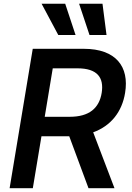

<svg xmlns="http://www.w3.org/2000/svg" viewBox="-20 -982 691 1002"><path d="M30.2 0H151.3L196.4 -271H340.2H341.3L441.8 0H577.4L466.3 -291.5C559.7 -325.3 616.8 -399.1 632.8 -497.2C655.5 -633.9 585.2 -727.3 417.3 -727.3H150.9ZM197.1 -962.4 284.1 -799.4H374.3L320.3 -962.4ZM213.4 -372.5 255.3 -625.4H384.6C487.6 -625.4 523.4 -577.4 510.7 -497.2C497.5 -417.6 446 -372.5 343.8 -372.5ZM392.8 -962.4 447.1 -799.4H535.9L514.9 -962.4Z"/></svg>

Font: Magic Ui Pro Semi Bold
Style: Italic
Weight: 600
Italic angle: -9.39999°
Designer: Stefan Endress, Andreas Faust
Version: Version 1.000;FEAKit 1.0